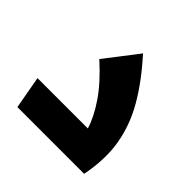

<svg xmlns="http://www.w3.org/2000/svg" viewBox="-135 -639 769 769"><g transform="rotate(45 250.0 -254.0)"><path d="M58 0 33 -139H318Q303 -189 263.5 -247Q224 -305 154 -368L262 -508Q338 -423 383 -345Q428 -267 442 -183.5Q456 -100 436 0Z"/></g></svg>

Font: Readex Pro SemiBold
Style: Regular
Weight: 600
Designer: Bonnie Shaver-Troup, Thomas Jockin
Foundry: Lexend
Version: Version 1.204; ttfautohint (v1.8.4.7-5d5b)